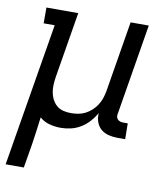

<svg xmlns="http://www.w3.org/2000/svg" viewBox="-82 -590 765 874"><g transform="rotate(10 300.0 -152.5)"><path d="M3 215 113 -447H62V-520H209L159 -218Q156 -199 155 -181Q154 -163 157 -145.5Q160 -128 168 -112.5Q176 -97 188.5 -86Q201 -75 218.5 -70.5Q236 -66 255 -66Q271 -66 288.5 -69Q306 -72 321.5 -80Q337 -88 350.5 -100.5Q364 -113 373.5 -128Q383 -143 388.5 -159.5Q394 -176 397 -193L451 -520H535L466 -102Q464 -95 465 -87.5Q466 -80 470.5 -75Q475 -70 481.5 -67.5Q488 -65 496 -65H518L519 8H484Q462 8 442 3Q422 -2 407 -14.5Q392 -27 385 -47Q378 -67 380 -88Q368 -67 351 -48Q334 -29 312.5 -16Q291 -3 267.5 2.5Q244 8 221 8Q193 8 167.5 1Q142 -6 123 -23Q119 10 114.5 42.5Q110 75 105 108L87 215Z"/></g></svg>

Font: Iosevka HT Extended
Style: Italic
Weight: 400
Width: 7
Italic angle: -9°
Monospace: yes
Designer: Belleve Invis
Foundry: Belleve Invis
Version: Version 32.3.0; ttfautohint (v1.8.4)